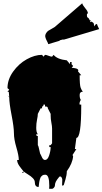

<svg xmlns="http://www.w3.org/2000/svg" viewBox="-20 -1072 628 1177"><path d="M483.9 -1051.8Q487.3 -1039.6 502.9 -1021.2Q518.6 -1002.9 519 -990.2Q512.7 -988.8 512.7 -981Q512.7 -973.1 514.6 -966.8Q517.6 -965.3 519.3 -963.6Q521 -961.9 522.7 -960.4Q524.4 -959 524.9 -958Q525.4 -957 526.9 -955.1Q528.3 -953.1 529.3 -947.8L535.6 -949.2L532.2 -936L542 -939.5L553.7 -930.7L558.6 -910.2L565.4 -921.9L574.2 -925.3Q575.7 -918 587.9 -893.6L375 -830.1Q370.1 -829.1 368.2 -829.1Q366.2 -829.1 366.2 -830.1L345.2 -824.7L346.2 -822.3L275.9 -801.3Q274.9 -807.1 267.8 -820.1Q260.7 -833 258.1 -844Q255.4 -855 261.5 -866.5Q267.6 -877.9 276.1 -883.5Q284.7 -889.2 298.1 -896.2Q311.5 -903.3 316.4 -907.2ZM281.2 85.4 282.2 67.4Q282.2 -1 257.8 -1Q245.1 -1 240.2 3.2Q235.4 7.3 232.4 10.3Q229.5 13.2 227.5 18.8Q225.6 24.4 224.1 28.3Q222.7 32.2 221.4 39.6Q220.2 46.9 219.7 50.5Q219.2 54.2 218.3 62.7Q217.3 71.3 216.8 74.2Q193.4 74.2 193.4 44.4Q193.4 22 148.4 -4.9Q129.4 -16.6 123.5 -22.5V-11.7H114.7L123.5 -22.5Q121.6 -24.9 112.1 -36.6Q102.5 -48.3 98.6 -54.7Q85 -74.2 85 -91.3H95.2Q95.2 -118.2 80.3 -168.5Q65.4 -218.8 65.4 -255.4Q65.4 -292 51 -366Q36.6 -439.9 36.6 -475.6L25.9 -487.3L36.6 -478L33.7 -510.7L30.3 -508.3L25.9 -509.8L36.6 -522L25.9 -531.7Q25.9 -584.5 60.3 -632.8Q94.7 -681.2 143.8 -708.5Q192.9 -735.8 237.8 -735.8L246.6 -724.6L255.9 -735.8Q263.2 -735.8 277.3 -730.2Q291.5 -724.6 299.3 -724.6L308.6 -735.8Q330.6 -708.5 389.6 -702.1L409.2 -678.7V-691.4H419.4L418.5 -678.7L428.2 -667.5L419.4 -656.2Q430.7 -656.2 445.3 -652.6Q460 -648.9 460 -639.6Q460 -637.7 458 -634.8L478 -610.8H468.3Q468.3 -550.8 474.4 -534.4Q480.5 -518.1 487.8 -509.8Q468.3 -509.8 468.3 -489.7Q468.3 -469.7 475.1 -460Q467.3 -445.3 467.3 -438.7Q467.3 -432.1 468.3 -430.7H478V-423.8Q478 -226.6 448.2 -226.6L439 -158.2H448.2L424.8 -122.1L428.2 -113.8Q424.3 -69.8 389.6 -22.5Q389.6 1 381.1 28.6Q372.6 56.2 370.6 63.5Q361.3 63.5 360.4 68.4L361.8 29.3Q361.8 23.9 358.2 16.8Q354.5 9.8 349.6 9.8L344.2 10.7Q327.6 30.8 322.3 41.7Q316.9 52.7 316.4 65.9L316.9 63.5Q316.9 65.4 316.4 65.9V68.4Q314 75.2 308.8 80.3Q303.7 85.4 299.3 85.4ZM273.4 -407.7Q273.4 -418.9 261.7 -418.9H255.9V-430.7H246.6Q246.6 -418.9 237.8 -418.9V-407.7H229L211.9 -374Q211.9 -360.8 207 -338.1Q202.1 -315.4 202.1 -288.3Q202.1 -261.2 211.9 -249H202.1Q202.1 -242.2 204.1 -240.2Q206.1 -238.3 211.9 -238.3V-182.1Q216.3 -176.8 221.2 -151.1Q226.1 -125.5 229 -125.5Q231 -122.1 235.4 -111.8Q243.7 -91.3 255.9 -91.3Q272 -91.3 281.2 -119.1Q290.5 -147 290.5 -170.4H282.2V-182.1H290.5L299.3 -193.4V-283.2Q299.3 -298.3 294.9 -320.3Q290.5 -342.3 290.5 -364.3V-374ZM219.2 65.9Q219.2 66.4 219 67.4Q218.8 68.4 218.8 69.3V67.4Q218.8 66.9 219.2 65.9Z"/></svg>

Font: Butcherman Caps
Style: Regular
Weight: 400
Version: Version 001.003